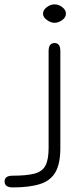

<svg xmlns="http://www.w3.org/2000/svg" viewBox="-144 -662 363 859"><path d="M-87 176.5C-87 176.5 -87 176.5 -87 176.5C-111.5 176.5 -123.5 167.5 -123.5 150C-123.5 150 -123.5 150 -123.5 150C-123.5 132.5 -111.5 124 -87 124C-87 124 -87 124 -87 124C-46.5 124 -14 121 9.5 115C33 109 49.5 97 59 79.5C68.5 62 73.5 35.5 73.5 0C73.5 0 73.5 0 73.5 0C73.5 0 73.5 -433.5 73.5 -433.5C73.5 -457.5 82.5 -469.5 100 -469.5C100 -469.5 100 -469.5 100 -469.5C117.5 -469.5 126 -457.5 126 -433.5C126 -433.5 126 -433.5 126 -433.5C126 -433.5 126 0 126 0C126 47 118.5 83 104 108.5C89 134 66 152 34.5 161.5C3 171.5 -37.5 176.5 -87 176.5ZM100.5 -560C100.5 -560 100.5 -560 100.5 -560C89 -560 77.5 -564 66 -572.5C54.5 -580.5 48.5 -590 48.5 -601C48.5 -601 48.5 -601 48.5 -601C48.5 -612 54 -621.5 65.5 -630C76.5 -638.5 88 -642.5 100.5 -642.5C100.5 -642.5 100.5 -642.5 100.5 -642.5C112 -642.5 123.5 -638.5 134.5 -630C145.5 -621.5 151 -612 151 -601C151 -601 151 -601 151 -601C151 -589.5 145.5 -580 134 -572C122.5 -564 111.5 -560 100.5 -560Z"/></svg>

Font: Jura-Fortis-Regular
Style: Regular
Weight: 500
Designer: Daniel Johnson, Alexei Vanyashin, Mirko Velimirovic
Foundry: Daniel Johnson
Version: ""